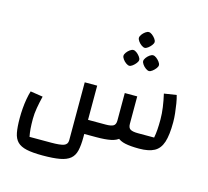

<svg xmlns="http://www.w3.org/2000/svg" viewBox="-147 -1047 1581 1459"><g transform="rotate(15 643.5 -317.5)"><path d="M308 240Q230 240 182.5 229.5Q135 219 110 194Q85 169 76.5 124.5Q68 80 68 10Q68 -27 71 -66Q74 -105 80.5 -141.5Q87 -178 96 -207L194 -192Q182 -143 174 -97Q166 -51 166 -10Q166 34 168.5 66.5Q171 99 177 129H348Q418 129 446.5 118.5Q475 108 475 76V-380H573V26Q573 90 563 132Q553 174 524.5 197.5Q496 221 444 230.5Q392 240 308 240ZM1003 0Q936 0 894 -9Q852 -18 829.5 -40.5Q807 -63 798.5 -103Q790 -143 790 -205V-380H888V-164Q888 -132 906.5 -121.5Q925 -111 965 -111H1093Q1099 -141 1101.5 -176Q1104 -211 1104 -256Q1104 -301 1097 -351Q1090 -401 1078 -453L1175 -468Q1183 -441 1189 -404.5Q1195 -368 1199 -330.5Q1203 -293 1203 -261Q1203 -160 1184.5 -103.5Q1166 -47 1122.5 -23.5Q1079 0 1003 0ZM668 0H573V-111H712Q753 -111 771.5 -121.5Q790 -132 790 -164V-380H888V-205Q888 -143 879.5 -103Q871 -63 848 -40.5Q825 -18 781.5 -9Q738 0 668 0ZM769 -589Q758 -589 743 -599.5Q728 -610 717.5 -625Q707 -640 707 -651Q707 -663 717.5 -677.5Q728 -692 742.5 -702.5Q757 -713 769 -713Q781 -713 795 -702.5Q809 -692 820 -677.5Q831 -663 831 -651Q831 -640 820 -625.5Q809 -611 794.5 -600Q780 -589 769 -589ZM924 -589Q913 -589 898 -599.5Q883 -610 872.5 -625Q862 -640 862 -651Q862 -663 872.5 -677.5Q883 -692 897.5 -702.5Q912 -713 924 -713Q936 -713 950 -702.5Q964 -692 975 -677.5Q986 -663 986 -651Q986 -640 975 -625.5Q964 -611 949.5 -600Q935 -589 924 -589ZM847 -751Q836 -751 821 -761.5Q806 -772 795.5 -787Q785 -802 785 -813Q785 -825 795.5 -839.5Q806 -854 820.5 -864.5Q835 -875 847 -875Q859 -875 873 -864.5Q887 -854 898 -839.5Q909 -825 909 -813Q909 -802 898 -787.5Q887 -773 872.5 -762Q858 -751 847 -751Z"/></g></svg>

Font: Changa Medium
Style: Regular
Weight: 500
Designer: Eduardo Rodriguez Tunni
Foundry: Eduardo Rodriguez Tunni
Version: Version 3.003